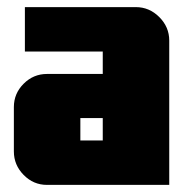

<svg xmlns="http://www.w3.org/2000/svg" viewBox="-20 -520 527 540"><path d="M269 -125V-188H206V-125ZM456 0H112Q74 0 46.5 -28Q19 -56 19 -94V-219Q19 -257 46.5 -284.5Q74 -312 112 -312H269V-375H50V-500H362Q400 -500 428 -472Q456 -444 456 -406Z"/></svg>

Font: CostaRica
Style: Normal
Weight: 900
Version: Version 1.3